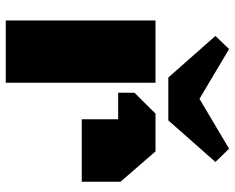

<svg xmlns="http://www.w3.org/2000/svg" viewBox="-94 -719 813 665"><g transform="rotate(90 312.5 -386.5)"><path d="M393.1 -389.2H301.3V-445.8L373.5 -518.6H504.4L609.4 -397.5V-263.2H393.1ZM50.8 0V-518.6H266.6V0ZM104.5 -726.1 149.9 -773.4 322.3 -670.9 495.1 -773.4 541 -726.1 397 -563H248.5Z"/></g></svg>

Font: Black Ops One
Style: Regular
Weight: 400
Designer: James Grieshaber
Foundry: James Grieshaber
Version: Version 1.002